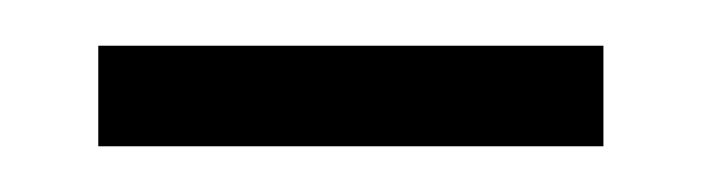

<svg xmlns="http://www.w3.org/2000/svg" viewBox="-20 -697 307 84"><path d="M244 -677H23V-633H244Z"/></svg>

Font: Advent Pro Light
Style: Regular
Weight: 300
Version: Version 3.000